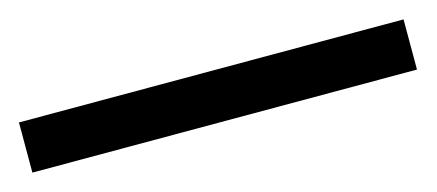

<svg xmlns="http://www.w3.org/2000/svg" viewBox="-27 -915 555 244"><g transform="rotate(-15 250.0 -793.0)"><path d="M503 -760H-3V-826H503Z"/></g></svg>

Font: Noto Sans Mandaic
Style: Regular
Weight: 400
Designer: Monotype Design Team
Foundry: Monotype Imaging Inc.
Version: Version 2.002; ttfautohint (v1.8.4.7-5d5b)